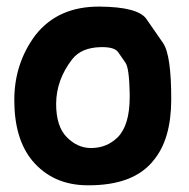

<svg xmlns="http://www.w3.org/2000/svg" viewBox="-20 -532 566 576"><path d="M281.7 -390.6Q323.2 -391.6 334.5 -375.5Q345.7 -359.4 356.7 -343.3Q367.7 -327.1 369.1 -251Q369.1 -245.6 369.1 -239.7Q368.7 -155.8 333 -120.1Q300.3 -87.9 252.9 -87.9Q212.9 -87.9 180.7 -120.1Q148.4 -152.3 148.4 -220.7Q148.9 -293 196.8 -354.5Q224.1 -389.2 281.7 -390.6ZM86.4 -426.8Q22.9 -341.8 22.9 -231.9Q22.9 -115.2 77.1 -49.8Q138.7 23.4 242.2 23.9Q381.8 24.9 441.4 -51.8Q493.2 -114.7 493.7 -231.9Q494.1 -366.7 469.2 -402.8Q444.3 -439 419.2 -475.1Q394 -511.2 279.3 -512.2Q154.3 -513.2 86.4 -426.8Z"/></svg>

Font: Comic Relief
Style: Bold
Weight: 700
Designer: Jeff Davis
Foundry: Loudifier
Version: Version 1.200; ttfautohint (v1.8.4.7-5d5b)